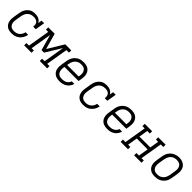

<svg xmlns="http://www.w3.org/2000/svg" viewBox="393 -1974 3415 3415"><g transform="rotate(45 2100.0 -266.5)"><path d="M250 8Q227 8 205 5Q183 2 163 -6Q143 -14 126 -27.5Q109 -41 97 -58Q85 -75 77.5 -95.5Q70 -116 67.5 -138Q65 -160 66.5 -182.5Q68 -205 72 -228L90 -338Q94 -364 101.5 -389Q109 -414 122.5 -437.5Q136 -461 155.5 -481Q175 -501 198.5 -514.5Q222 -528 248 -533Q274 -538 300 -538Q324 -538 347.5 -534Q371 -530 392 -520Q413 -510 429.5 -494Q446 -478 456 -458L468 -530H533L503 -349H438Q442 -375 438 -401.5Q434 -428 417.5 -446.5Q401 -465 376 -472.5Q351 -480 325 -480Q305 -480 284.5 -476.5Q264 -473 244.5 -463.5Q225 -454 209 -439Q193 -424 181.5 -406Q170 -388 163.5 -368.5Q157 -349 154 -328L135 -218Q132 -198 131 -177Q130 -156 134.5 -136.5Q139 -117 149 -100Q159 -83 174.5 -71.5Q190 -60 209.5 -55Q229 -50 250 -50Q278 -50 306 -58Q334 -66 356.5 -84.5Q379 -103 393.5 -129Q408 -155 413 -183H478Q473 -156 463 -131Q453 -106 437 -83.5Q421 -61 399.5 -42.5Q378 -24 353 -12.5Q328 -1 302 3.5Q276 8 250 8Z M560 0V-58H624L693 -472H636V-530H798L882 -230L1064 -530H1215V-472H1151L1082 -58H1139V0H953V-58H1017L1083 -456L902 -159H838L756 -456L690 -58H746V0Z M1455 8Q1432 8 1409.5 5Q1387 2 1366.5 -6Q1346 -14 1329 -27Q1312 -40 1299 -57Q1286 -74 1278.5 -94.5Q1271 -115 1268 -137Q1265 -159 1266.5 -182Q1268 -205 1272 -228L1290 -338Q1294 -365 1303.5 -391.5Q1313 -418 1329 -442Q1345 -466 1367.5 -485.5Q1390 -505 1416 -517Q1442 -529 1469.5 -533.5Q1497 -538 1524 -538Q1554 -538 1583.5 -532Q1613 -526 1637 -510.5Q1661 -495 1677.5 -472Q1694 -449 1701.5 -421Q1709 -393 1709 -362.5Q1709 -332 1704 -302L1693 -236H1338L1335 -218Q1332 -197 1331.5 -176Q1331 -155 1335.5 -135.5Q1340 -116 1350.5 -99Q1361 -82 1377 -70.5Q1393 -59 1413.5 -54.5Q1434 -50 1455 -50Q1479 -50 1503 -54.5Q1527 -59 1549.5 -71Q1572 -83 1588.5 -103Q1605 -123 1611 -147H1676Q1667 -111 1645.5 -80Q1624 -49 1592.5 -28.5Q1561 -8 1525.5 0Q1490 8 1455 8ZM1348 -294H1637L1640 -312Q1643 -332 1644 -353Q1645 -374 1640.5 -393.5Q1636 -413 1625.5 -430.5Q1615 -448 1599.5 -459.5Q1584 -471 1564 -475.5Q1544 -480 1523 -480Q1503 -480 1482.5 -476.5Q1462 -473 1443 -463Q1424 -453 1408 -438.5Q1392 -424 1381 -406Q1370 -388 1363.5 -368Q1357 -348 1354 -328Z M2050 8Q2027 8 2005 5Q1983 2 1963 -6Q1943 -14 1926 -27.5Q1909 -41 1897 -58Q1885 -75 1877.5 -95.5Q1870 -116 1867.5 -138Q1865 -160 1866.5 -182.5Q1868 -205 1872 -228L1890 -338Q1894 -364 1901.5 -389Q1909 -414 1922.5 -437.5Q1936 -461 1955.5 -481Q1975 -501 1998.5 -514.5Q2022 -528 2048 -533Q2074 -538 2100 -538Q2124 -538 2147.5 -534Q2171 -530 2192 -520Q2213 -510 2229.5 -494Q2246 -478 2256 -458L2268 -530H2333L2303 -349H2238Q2242 -375 2238 -401.5Q2234 -428 2217.5 -446.5Q2201 -465 2176 -472.5Q2151 -480 2125 -480Q2105 -480 2084.5 -476.5Q2064 -473 2044.5 -463.5Q2025 -454 2009 -439Q1993 -424 1981.5 -406Q1970 -388 1963.5 -368.5Q1957 -349 1954 -328L1935 -218Q1932 -198 1931 -177Q1930 -156 1934.5 -136.5Q1939 -117 1949 -100Q1959 -83 1974.5 -71.5Q1990 -60 2009.5 -55Q2029 -50 2050 -50Q2078 -50 2106 -58Q2134 -66 2156.5 -84.5Q2179 -103 2193.5 -129Q2208 -155 2213 -183H2278Q2273 -156 2263 -131Q2253 -106 2237 -83.5Q2221 -61 2199.5 -42.5Q2178 -24 2153 -12.5Q2128 -1 2102 3.5Q2076 8 2050 8Z M2655 8Q2632 8 2609.5 5Q2587 2 2566.5 -6Q2546 -14 2529 -27Q2512 -40 2499 -57Q2486 -74 2478.5 -94.5Q2471 -115 2468 -137Q2465 -159 2466.5 -182Q2468 -205 2472 -228L2490 -338Q2494 -365 2503.5 -391.5Q2513 -418 2529 -442Q2545 -466 2567.5 -485.5Q2590 -505 2616 -517Q2642 -529 2669.5 -533.5Q2697 -538 2724 -538Q2754 -538 2783.5 -532Q2813 -526 2837 -510.5Q2861 -495 2877.5 -472Q2894 -449 2901.5 -421Q2909 -393 2909 -362.5Q2909 -332 2904 -302L2893 -236H2538L2535 -218Q2532 -197 2531.5 -176Q2531 -155 2535.5 -135.5Q2540 -116 2550.5 -99Q2561 -82 2577 -70.5Q2593 -59 2613.5 -54.5Q2634 -50 2655 -50Q2679 -50 2703 -54.5Q2727 -59 2749.5 -71Q2772 -83 2788.5 -103Q2805 -123 2811 -147H2876Q2867 -111 2845.5 -80Q2824 -49 2792.5 -28.5Q2761 -8 2725.5 0Q2690 8 2655 8ZM2548 -294H2837L2840 -312Q2843 -332 2844 -353Q2845 -374 2840.5 -393.5Q2836 -413 2825.5 -430.5Q2815 -448 2799.5 -459.5Q2784 -471 2764 -475.5Q2744 -480 2723 -480Q2703 -480 2682.5 -476.5Q2662 -473 2643 -463Q2624 -453 2608 -438.5Q2592 -424 2581 -406Q2570 -388 2563.5 -368Q2557 -348 2554 -328Z M2987 0V-58H3051L3120 -472H3063V-530H3250V-472H3185L3157 -303H3430L3458 -472H3402V-530H3588V-472H3524L3455 -58H3512V0H3326V-58H3390L3421 -245H3148L3117 -58H3173V0Z M3851 8Q3821 8 3791.5 2Q3762 -4 3738 -19.5Q3714 -35 3697.5 -58Q3681 -81 3673.5 -109Q3666 -137 3666.5 -167.5Q3667 -198 3672 -228L3690 -338Q3694 -365 3703.5 -391.5Q3713 -418 3729 -442.5Q3745 -467 3767.5 -486Q3790 -505 3816 -517Q3842 -529 3869.5 -535Q3897 -541 3924 -541Q3955 -541 3983.5 -533.5Q4012 -526 4036.5 -511Q4061 -496 4077.5 -472.5Q4094 -449 4101.5 -421Q4109 -393 4109 -362.5Q4109 -332 4104 -302L4085 -192Q4081 -165 4072 -138.5Q4063 -112 4046.5 -88Q4030 -64 4007.5 -44.5Q3985 -25 3959 -13Q3933 -1 3905.5 3.5Q3878 8 3851 8ZM3852 -50Q3873 -50 3893 -53.5Q3913 -57 3932 -67Q3951 -77 3967 -91.5Q3983 -106 3994 -124Q4005 -142 4011.5 -162Q4018 -182 4022 -202L4040 -312Q4043 -333 4044 -354Q4045 -375 4040.5 -394.5Q4036 -414 4025.5 -431.5Q4015 -449 3998.5 -460Q3982 -471 3962 -475.5Q3942 -480 3921 -480Q3901 -480 3881 -476Q3861 -472 3842 -462.5Q3823 -453 3807.5 -438Q3792 -423 3781 -405Q3770 -387 3763.5 -367.5Q3757 -348 3754 -328L3735 -218Q3732 -198 3731.5 -177Q3731 -156 3735 -136.5Q3739 -117 3749.5 -99.5Q3760 -82 3775.5 -70.5Q3791 -59 3811 -54.5Q3831 -50 3852 -50Z"/></g></svg>

Font: Iosevka Curly Slab LtExObl
Style: Regular
Weight: 300
Width: 7
Italic angle: -9°
Monospace: yes
Designer: Belleve Invis
Foundry: Belleve Invis
Version: Version 11.1.0; ttfautohint (v1.8.3)